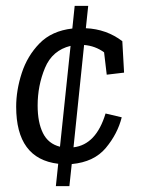

<svg xmlns="http://www.w3.org/2000/svg" viewBox="-20 -549 490 653"><path d="M170 84 178 8Q35 -9 35 -186Q35 -242 54 -300.5Q73 -359 114.5 -401.5Q156 -444 226 -452L234 -529H280L272 -453Q342 -450 396 -409L402 -302L343 -295L334 -371Q304 -393 266 -396L230 -48Q307 -57 339 -163L394 -150Q380 -94 340 -46Q300 2 224 9L216 84ZM108 -190Q108 -133 126 -96.5Q144 -60 184 -50L220 -393Q158 -378 133 -318Q108 -258 108 -190Z"/></svg>

Font: Zilla Slab
Style: Italic
Weight: 400
Italic angle: -6°
Designer: Typotheque.com
Foundry: Typotheque type foundry
Version: Version 1.1; 2017; ttfautohint (v1.6)